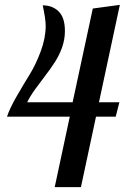

<svg xmlns="http://www.w3.org/2000/svg" viewBox="-20 -770 523 790"><path d="M361.8 -734.9 473.1 -750 387.2 -349.1H471.2L456.1 -290H375L313 0H205.1L267.1 -290H8.8Q20 -324.2 48.6 -373.8Q77.1 -423.3 102.3 -463.9Q127.4 -504.4 147.7 -559.1Q168 -613.8 168 -664.1Q168 -690.9 155.8 -748Q195.8 -748 221.4 -722.9Q247.1 -697.8 247.1 -642.1Q247.1 -608.4 235.6 -575.4Q224.1 -542.5 205.3 -513.7Q186.5 -484.9 166.7 -459.2Q147 -433.6 125.2 -403.6Q103.5 -373.5 91.8 -349.1H278.8Z"/></svg>

Font: Lobster Two
Style: Italic
Weight: 400
Designer: Pablo Impallari
Foundry: Pablo Impallari. www.impallari.com
Version: Version 1.006